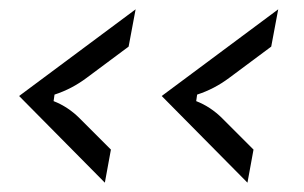

<svg xmlns="http://www.w3.org/2000/svg" viewBox="-20 -482 652 412"><path d="M205 -90 21 -276 271 -462 256 -382 166 -315Q134 -291 97 -279L95 -265Q126 -253 151 -228L218 -161ZM511 -90 327 -276 577 -462 562 -382 472 -315Q440 -291 403 -279L401 -265Q432 -253 457 -228L524 -161Z"/></svg>

Font: Open Sauce Sans
Style: Italic
Weight: 400
Italic angle: -10°
Designer: Alfredo Marco Pradil
Foundry: Creative Sauce Fz LLC
Version: Version 1.477